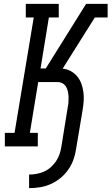

<svg xmlns="http://www.w3.org/2000/svg" viewBox="-20 -755 575 990"><path d="M130 215V145Q149 145 168.5 141.5Q188 138 206.5 130Q225 122 241 108Q257 94 268.5 77Q280 60 286.5 41.5Q293 23 296 4L329 -200Q332 -214 333 -228Q334 -242 333.5 -256Q333 -270 330 -283.5Q327 -297 320.5 -308Q314 -319 302 -325.5Q290 -332 276 -332H177L134 -70H175V0H5V-70H55L154 -665H113V-735H283V-665H232L189 -402H216L424 -735H535V-665H469L303 -401Q326 -399 345.5 -388Q365 -377 378.5 -360.5Q392 -344 399.5 -323.5Q407 -303 410 -280.5Q413 -258 411.5 -234.5Q410 -211 406 -188L372 15Q368 43 358 70Q348 97 331 121Q314 145 290.5 164Q267 183 240.5 194.5Q214 206 186 210.5Q158 215 130 215Z"/></svg>

Font: Iosevka Gothic
Style: Italic
Weight: 400
Italic angle: -9°
Monospace: yes
Designer: Belleve Invis
Foundry: Belleve Invis
Version: Version 15.5.1; ttfautohint (v1.8.4)